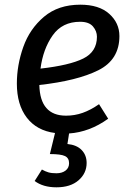

<svg xmlns="http://www.w3.org/2000/svg" viewBox="-20 -559 557 820"><path d="M148 -196Q151 -65 262 -65Q299 -65 333 -77Q367 -89 403 -114L442 -52Q363 5 275 11L268 56Q308 60 329 82Q350 104 350 137Q350 181 315.5 211Q281 241 221 241Q164 241 128 214L159 165Q173 173 186.5 177Q200 181 221 181Q245 181 260 169.5Q275 158 275 138Q275 116 257.5 107.5Q240 99 193 99L215 9Q137 -1 94.5 -56.5Q52 -112 52 -202Q52 -281 79.5 -358.5Q107 -436 168 -487.5Q229 -539 323 -539Q403 -539 446.5 -500Q490 -461 490 -405Q490 -304 400 -259Q310 -214 148 -196ZM394 -402Q394 -426 377 -446Q360 -466 322 -466Q246 -466 205 -408Q164 -350 153 -266Q277 -280 335.5 -309Q394 -338 394 -402Z"/></svg>

Font: Fira Sans
Style: Italic
Weight: 400
Italic angle: -8°
Designer: bBox Type GmbH & Carrois Corporate GbR & Edenspiekermann AG
Foundry: bBox Type GmbH & Carrois Corporate GbR & Edenspiekermann AG
Version: Version 4.301